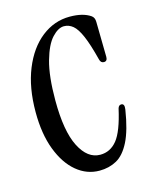

<svg xmlns="http://www.w3.org/2000/svg" viewBox="-87 -575 512 644"><g transform="rotate(-15 169.5 -253.5)"><path d="M180 9Q136 9 100.5 -20.5Q65 -50 44 -105Q23 -160 23 -236Q23 -321 48.5 -384Q74 -447 118 -481.5Q162 -516 216 -516Q262 -516 288 -498Q298 -491 298 -476L300 -354Q300 -339 288 -339Q277 -339 274 -352Q260 -407 247 -437Q234 -467 220 -478.5Q206 -490 189 -490Q169 -490 147.5 -467Q126 -444 111.5 -392.5Q97 -341 97 -257Q97 -150 124.5 -96Q152 -42 196 -42Q231 -42 254.5 -71Q278 -100 295 -176Q298 -187 307 -187Q319 -187 316 -167Q305 -97 285.5 -58.5Q266 -20 239.5 -5.5Q213 9 180 9Z"/></g></svg>

Font: Instrument Serif
Style: Regular
Weight: 400
Designer: Rodrigo Fuenzalida
Foundry: fragTYPE
Version: Version 1.000; ttfautohint (v1.8.4.7-5d5b);gftools[0.9.27]